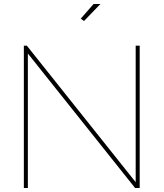

<svg xmlns="http://www.w3.org/2000/svg" viewBox="-20 -938 816 958"><path d="M119 -671V0H99V-710H114L657 -29V-710H677V0H654ZM399 -833 383 -845 447 -918H481Z"/></svg>

Font: Raleway Thin
Style: Regular
Weight: 100
Designer: Matt McInerney, Pablo Impallari, Rodrigo Fuenzalida
Foundry: Matt McInerney, Pablo Impallari, Rodrigo Fuenzalida
Version: Version 4.026